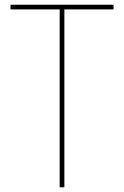

<svg xmlns="http://www.w3.org/2000/svg" viewBox="-20 -800 530 820"><path d="M254.9 -759.8V0H234.9V-759.8H24.9V-779.8H464.8V-759.8Z"/></svg>

Font: Cooper Hewitt
Style: Thin
Weight: 701
Designer: Village Type and Design LLC
Foundry: Cooper Hewitt Smithsonian Design Museum
Version: 1.000